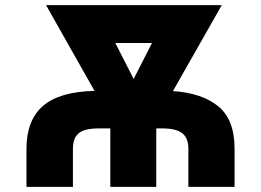

<svg xmlns="http://www.w3.org/2000/svg" viewBox="-20 -727 1017 747"><path d="M347.7 -373.5 159.2 -707H842.8L652.8 -372.6Q765.6 -365.2 829.1 -313.5Q892.6 -261.7 892.6 -148.4V0H712.9V-148.4Q712.9 -189.9 689.2 -208.7Q665.5 -227.5 609.4 -227.5H587.9V0H409.2V-227.5H368.2Q334.5 -227.5 312.3 -221.7Q290 -215.8 276.9 -198.5Q263.7 -181.2 263.7 -148.4V0H83V-148.4Q83 -258.3 146.5 -314.2Q210 -370.1 347.7 -373.5ZM500 -419.9 571.3 -559.6H428.7Z"/></svg>

Font: Pretendard JP Black
Style: Regular
Weight: 900
Designer: Base glyphs from Inter by Rasmus Andersson; Hangeul glyphs from Noto Sans CJK(Source Han Sans) by Jang Soo-young and Kan
Foundry: Kil Hyung-jin
Version: Version 1.309